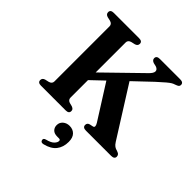

<svg xmlns="http://www.w3.org/2000/svg" viewBox="-255 -868 1305 1305"><g transform="rotate(45 398.0 -215.0)"><path d="M282.5 -85Q282.5 -63.5 304.5 -56L330 -49.5Q342.5 -44.5 347 -38.8Q351.5 -33 351.5 -23.5Q351.5 0 320.5 0H83.5Q52.5 0 52.5 -23.5Q52.5 -43 74 -49.5L102.5 -56Q127.5 -63 127.5 -85V-615Q127.5 -637 102.5 -644L74 -650.5Q52.5 -657 52.5 -676.5Q52.5 -700 83.5 -700H326.5Q357.5 -700 357.5 -676.5Q357.5 -657 336 -650.5L307.5 -644Q282.5 -637 282.5 -615V-326.5L538 -575.5Q565.5 -601.5 565.2 -619.2Q565 -637 542 -645L516.5 -651Q495 -659 495 -676.5Q495 -700 526.5 -700H721.5Q753 -700 753 -676.5Q753 -667 746.8 -661.5Q740.5 -656 721.5 -649.5Q711 -646.5 700.2 -640.2Q689.5 -634 669.8 -617.5Q650 -601 613 -567L487 -447.5L713 -89Q724 -71.5 735.5 -63.5Q747 -55.5 761.5 -52.5Q778 -47 783.5 -39.8Q789 -32.5 789 -23.5Q789 0 757.5 0H515.5Q484 0 484 -24Q484 -43 503.5 -48.5L529.5 -54Q549 -59 530.5 -90L373 -339L282.5 -253ZM406 166.5Q377 166.5 362.5 151.5Q348 136.5 348 114Q348 88 367.2 71.5Q386.5 55 414.5 55Q446.5 55 466.8 75.5Q487 96 487 136.5Q487 188 460.2 221.8Q433.5 255.5 377.5 269Q355 274.5 350 257.5Q345 240.5 366.5 235Q404 226 420.2 209.8Q436.5 193.5 436.5 178Q436.5 166.5 422.5 166.5Z"/></g></svg>

Font: Fraunces 9pt S000 SemiBold
Style: Regular
Weight: 600
Version: Version 1.000; ttfautohint (v1.8.3)